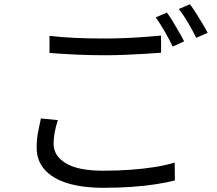

<svg xmlns="http://www.w3.org/2000/svg" viewBox="-20 -863 1040 919"><path d="M216.9 -691.4Q271.1 -684.7 338.7 -681.7Q406.2 -678.7 481.1 -678.7Q529.3 -678.7 577.7 -680.7Q626.1 -682.7 670.6 -686Q715.1 -689.4 751 -692.7V-610.6Q717.2 -608.3 672 -605.3Q626.7 -602.3 577.4 -600.5Q528.1 -598.6 481.5 -598.6Q406.4 -598.6 341.1 -601.8Q275.9 -605 216.9 -609.6ZM257 -288.1Q247.4 -258.8 241.9 -230.6Q236.5 -202.4 236.5 -174.8Q236.5 -117.1 295.2 -81.5Q353.9 -45.9 474.1 -45.9Q543.6 -45.9 607.2 -50.6Q670.8 -55.3 724.6 -64.1Q778.5 -72.9 816.1 -84.9L817.1 0.7Q781.3 10.1 728.8 18.4Q676.2 26.7 612 31.3Q547.7 35.9 476.5 35.9Q374.6 35.9 302.9 13.8Q231.3 -8.3 193.4 -51.2Q155.5 -94 155.5 -156.9Q155.5 -196.2 162.2 -231.1Q168.9 -265.9 175.7 -296ZM779.1 -802.6Q792.1 -785.2 806.9 -760.6Q821.7 -736 836.4 -710.7Q851.1 -685.4 861.3 -664.9L806.6 -640.2Q791.8 -671.2 768.9 -711.3Q745.9 -751.4 725.3 -779.8ZM889.3 -842.6Q902.9 -824.2 918.8 -799.3Q934.7 -774.5 949.6 -749.6Q964.5 -724.8 973.8 -706L919.4 -681.9Q903.2 -714.7 880.6 -753.3Q858 -791.9 836.1 -819.9Z"/></svg>

Font: Noto Sans KR Thin
Style: Regular
Weight: 100
Designer: Ryoko NISHIZUKA 西塚涼子 (kana, bopomofo & ideographs); Paul D. Hunt (Latin, Greek & Cyrillic); Sandoll Communications 산돌커뮤니
Foundry: Adobe
Version: Version 2.004-H2;hotconv 1.0.118;makeotfexe 2.5.65603